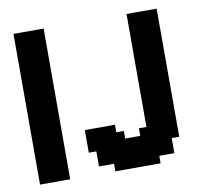

<svg xmlns="http://www.w3.org/2000/svg" viewBox="-69 -663 786 738"><g transform="rotate(-10 323.5 -294.0)"><path d="M29.4 -29.4H58.8V0H29.4ZM58.8 -29.4H88.2V0H58.8ZM88.2 -29.4H117.6V0H88.2ZM117.6 -29.4H147.1V0H117.6ZM117.6 -58.8H147.1V-29.4H117.6ZM88.2 -58.8H117.6V-29.4H88.2ZM58.8 -58.8H88.2V-29.4H58.8ZM29.4 -58.8H58.8V-29.4H29.4ZM29.4 -88.2H58.8V-58.8H29.4ZM29.4 -117.6H58.8V-88.2H29.4ZM29.4 -147.1H58.8V-117.6H29.4ZM29.4 -176.5H58.8V-147.1H29.4ZM29.4 -205.9H58.8V-176.5H29.4ZM29.4 -235.3H58.8V-205.9H29.4ZM29.4 -264.7H58.8V-235.3H29.4ZM58.8 -264.7H88.2V-235.3H58.8ZM58.8 -294.1H88.2V-264.7H58.8ZM58.8 -323.5H88.2V-294.1H58.8ZM88.2 -323.5H117.6V-294.1H88.2ZM88.2 -294.1H117.6V-264.7H88.2ZM117.6 -294.1H147.1V-264.7H117.6ZM117.6 -264.7H147.1V-235.3H117.6ZM117.6 -235.3H147.1V-205.9H117.6ZM117.6 -205.9H147.1V-176.5H117.6ZM117.6 -176.5H147.1V-147.1H117.6ZM117.6 -147.1H147.1V-117.6H117.6ZM117.6 -117.6H147.1V-88.2H117.6ZM117.6 -88.2H147.1V-58.8H117.6ZM88.2 -88.2H117.6V-58.8H88.2ZM88.2 -117.6H117.6V-88.2H88.2ZM88.2 -147.1H117.6V-117.6H88.2ZM88.2 -176.5H117.6V-147.1H88.2ZM88.2 -205.9H117.6V-176.5H88.2ZM88.2 -235.3H117.6V-205.9H88.2ZM88.2 -264.7H117.6V-235.3H88.2ZM58.8 -235.3H88.2V-205.9H58.8ZM58.8 -205.9H88.2V-176.5H58.8ZM58.8 -176.5H88.2V-147.1H58.8ZM58.8 -147.1H88.2V-117.6H58.8ZM58.8 -117.6H88.2V-88.2H58.8ZM58.8 -88.2H88.2V-58.8H58.8ZM29.4 -588.2H58.8V-558.8H29.4ZM29.4 -558.8H58.8V-529.4H29.4ZM29.4 -500H58.8V-470.6H29.4ZM29.4 -470.6H58.8V-441.2H29.4ZM29.4 -441.2H58.8V-411.8H29.4ZM29.4 -411.8H58.8V-382.4H29.4ZM29.4 -382.4H58.8V-352.9H29.4ZM29.4 -352.9H58.8V-323.5H29.4ZM29.4 -323.5H58.8V-294.1H29.4ZM29.4 -294.1H58.8V-264.7H29.4ZM58.8 -411.8H88.2V-382.4H58.8ZM58.8 -441.2H88.2V-411.8H58.8ZM58.8 -470.6H88.2V-441.2H58.8ZM58.8 -500H88.2V-470.6H58.8ZM58.8 -529.4H88.2V-500H58.8ZM29.4 -529.4H58.8V-500H29.4ZM58.8 -588.2H88.2V-558.8H58.8ZM88.2 -588.2H117.6V-558.8H88.2ZM88.2 -558.8H117.6V-529.4H88.2ZM117.6 -529.4H147.1V-500H117.6ZM117.6 -558.8H147.1V-529.4H117.6ZM117.6 -588.2H147.1V-558.8H117.6ZM117.6 -500H147.1V-470.6H117.6ZM117.6 -470.6H147.1V-441.2H117.6ZM117.6 -441.2H147.1V-411.8H117.6ZM117.6 -411.8H147.1V-382.4H117.6ZM117.6 -382.4H147.1V-352.9H117.6ZM117.6 -352.9H147.1V-323.5H117.6ZM117.6 -323.5H147.1V-294.1H117.6ZM88.2 -352.9H117.6V-323.5H88.2ZM88.2 -382.4H117.6V-352.9H88.2ZM88.2 -411.8H117.6V-382.4H88.2ZM58.8 -382.4H88.2V-352.9H58.8ZM58.8 -352.9H88.2V-323.5H58.8ZM88.2 -441.2H117.6V-411.8H88.2ZM88.2 -529.4H117.6V-500H88.2ZM88.2 -500H117.6V-470.6H88.2ZM88.2 -470.6H117.6V-441.2H88.2ZM58.8 -558.8H88.2V-529.4H58.8ZM558.8 -117.6H588.2V-88.2H558.8ZM529.4 -117.6H558.8V-88.2H529.4ZM500 -117.6H529.4V-88.2H500ZM500 -88.2H529.4V-58.8H500ZM529.4 -88.2H558.8V-58.8H529.4ZM500 -58.8H529.4V-29.4H500ZM470.6 -58.8H500V-29.4H470.6ZM529.4 -58.8H558.8V-29.4H529.4ZM470.6 -29.4H500V0H470.6ZM441.2 -29.4H470.6V0H441.2ZM411.8 -29.4H441.2V0H411.8ZM382.4 -29.4H411.8V0H382.4ZM352.9 -29.4H382.4V0H352.9ZM323.5 -29.4H352.9V0H323.5ZM323.5 -58.8H352.9V-29.4H323.5ZM294.1 -58.8H323.5V-29.4H294.1ZM264.7 -58.8H294.1V-29.4H264.7ZM264.7 -88.2H294.1V-58.8H264.7ZM294.1 -88.2H323.5V-58.8H294.1ZM323.5 -88.2H352.9V-58.8H323.5ZM352.9 -88.2H382.4V-58.8H352.9ZM382.4 -88.2H411.8V-58.8H382.4ZM411.8 -88.2H441.2V-58.8H411.8ZM441.2 -88.2H470.6V-58.8H441.2ZM470.6 -88.2H500V-58.8H470.6ZM441.2 -58.8H470.6V-29.4H441.2ZM411.8 -58.8H441.2V-29.4H411.8ZM382.4 -58.8H411.8V-29.4H382.4ZM352.9 -58.8H382.4V-29.4H352.9ZM294.1 -117.6H323.5V-88.2H294.1ZM264.7 -117.6H294.1V-88.2H264.7ZM235.3 -117.6H264.7V-88.2H235.3ZM294.1 -147.1H323.5V-117.6H294.1ZM323.5 -147.1H352.9V-117.6H323.5ZM352.9 -147.1H382.4V-117.6H352.9ZM352.9 -117.6H382.4V-88.2H352.9ZM323.5 -117.6H352.9V-88.2H323.5ZM264.7 -147.1H294.1V-117.6H264.7ZM264.7 -176.5H294.1V-147.1H264.7ZM235.3 -176.5H264.7V-147.1H235.3ZM235.3 -147.1H264.7V-117.6H235.3ZM323.5 -176.5H352.9V-147.1H323.5ZM294.1 -176.5H323.5V-147.1H294.1ZM382.4 -117.6H411.8V-88.2H382.4ZM411.8 -117.6H441.2V-88.2H411.8ZM441.2 -117.6H470.6V-88.2H441.2ZM470.6 -117.6H500V-88.2H470.6ZM470.6 -147.1H500V-117.6H470.6ZM441.2 -147.1H470.6V-117.6H441.2ZM500 -147.1H529.4V-117.6H500ZM529.4 -147.1H558.8V-117.6H529.4ZM529.4 -176.5H558.8V-147.1H529.4ZM558.8 -176.5H588.2V-147.1H558.8ZM558.8 -205.9H588.2V-176.5H558.8ZM558.8 -147.1H588.2V-117.6H558.8ZM558.8 -235.3H588.2V-205.9H558.8ZM558.8 -264.7H588.2V-235.3H558.8ZM558.8 -294.1H588.2V-264.7H558.8ZM558.8 -323.5H588.2V-294.1H558.8ZM558.8 -352.9H588.2V-323.5H558.8ZM529.4 -352.9H558.8V-323.5H529.4ZM529.4 -382.4H558.8V-352.9H529.4ZM500 -352.9H529.4V-323.5H500ZM470.6 -352.9H500V-323.5H470.6ZM470.6 -323.5H500V-294.1H470.6ZM470.6 -294.1H500V-264.7H470.6ZM470.6 -264.7H500V-235.3H470.6ZM470.6 -235.3H500V-205.9H470.6ZM470.6 -205.9H500V-176.5H470.6ZM470.6 -176.5H500V-147.1H470.6ZM500 -176.5H529.4V-147.1H500ZM500 -205.9H529.4V-176.5H500ZM529.4 -205.9H558.8V-176.5H529.4ZM529.4 -235.3H558.8V-205.9H529.4ZM529.4 -264.7H558.8V-235.3H529.4ZM529.4 -294.1H558.8V-264.7H529.4ZM500 -323.5H529.4V-294.1H500ZM500 -294.1H529.4V-264.7H500ZM500 -264.7H529.4V-235.3H500ZM500 -235.3H529.4V-205.9H500ZM529.4 -323.5H558.8V-294.1H529.4ZM558.8 -382.4H588.2V-352.9H558.8ZM558.8 -411.8H588.2V-382.4H558.8ZM558.8 -441.2H588.2V-411.8H558.8ZM558.8 -470.6H588.2V-441.2H558.8ZM558.8 -500H588.2V-470.6H558.8ZM529.4 -500H558.8V-470.6H529.4ZM529.4 -529.4H558.8V-500H529.4ZM529.4 -558.8H558.8V-529.4H529.4ZM500 -558.8H529.4V-529.4H500ZM470.6 -558.8H500V-529.4H470.6ZM500 -382.4H529.4V-352.9H500ZM500 -411.8H529.4V-382.4H500ZM500 -441.2H529.4V-411.8H500ZM529.4 -441.2H558.8V-411.8H529.4ZM529.4 -470.6H558.8V-441.2H529.4ZM529.4 -411.8H558.8V-382.4H529.4ZM470.6 -382.4H500V-352.9H470.6ZM470.6 -411.8H500V-382.4H470.6ZM500 -470.6H529.4V-441.2H500ZM470.6 -470.6H500V-441.2H470.6ZM470.6 -441.2H500V-411.8H470.6ZM470.6 -529.4H500V-500H470.6ZM500 -529.4H529.4V-500H500ZM500 -500H529.4V-470.6H500ZM470.6 -500H500V-470.6H470.6ZM470.6 -588.2H500V-558.8H470.6ZM500 -588.2H529.4V-558.8H500ZM529.4 -588.2H558.8V-558.8H529.4ZM558.8 -588.2H588.2V-558.8H558.8ZM558.8 -558.8H588.2V-529.4H558.8ZM558.8 -529.4H588.2V-500H558.8Z"/></g></svg>

Font: Jersey 20
Style: Regular
Weight: 400
Designer: Sarah Cadigan-Fried
Version: Version 1.000; ttfautohint (v1.8.4.7-5d5b)